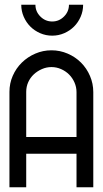

<svg xmlns="http://www.w3.org/2000/svg" viewBox="-20 -793 435 813"><path d="M20 -404Q20 -440 34 -472Q48 -504 72.5 -528Q97 -552 129.5 -566Q162 -580 198 -580Q234 -580 266.5 -566Q299 -552 323 -528Q347 -504 361 -471.5Q375 -439 375 -403V0H304V-142H91V0H20ZM198 -509Q177 -509 157.5 -500.5Q138 -492 123 -478Q108 -464 99.5 -445Q91 -426 91 -404V-213H304V-403Q304 -424 295.5 -443.5Q287 -463 272.5 -477.5Q258 -492 238.5 -500.5Q219 -509 198 -509ZM130 -773Q130 -744 151 -723Q172 -702 201 -702Q230 -702 251 -723Q272 -744 272 -773H332Q332 -746 321.5 -722Q311 -698 293.5 -680.5Q276 -663 252 -652.5Q228 -642 201 -642Q174 -642 150 -652.5Q126 -663 108.5 -680.5Q91 -698 80.5 -722Q70 -746 70 -773H130Z"/></svg>

Font: Googee
Style: Regular
Weight: 400
Designer: Peter Wiegel
Foundry: CATFonts Peter Wiegel
Version: 1.000